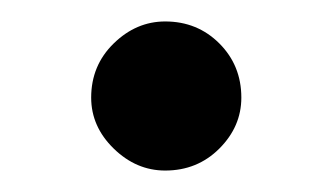

<svg xmlns="http://www.w3.org/2000/svg" viewBox="-20 -445 311 179"><path d="M134 -286Q107 -286 86 -306.5Q65 -327 65 -354Q65 -384 86 -404.5Q107 -425 134 -425Q164 -425 184.5 -404.5Q205 -384 205 -354Q205 -327 184.5 -306.5Q164 -286 134 -286Z"/></svg>

Font: Ibarra Real Nova Medium
Style: Regular
Weight: 500
Designer: Jose Maria Ribagorda & Octavio Pardo
Foundry: Jose Maria Ribagorda
Version: Version 2.000